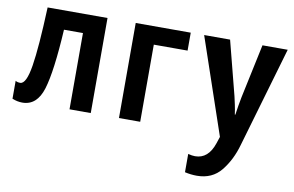

<svg xmlns="http://www.w3.org/2000/svg" viewBox="-80 -693 1661 1086"><g transform="rotate(10 750.0 -150.5)"><path d="M224 -438H333V0H455V-546H111Q102 -316 84.5 -207.5Q67 -99 32 -99Q15 -99 5 -106V-3Q34 9 63 9Q147 9 178.5 -94Q210 -197 224 -438Z M739 0V-443H933V-546H617V0Z M1322 30 1490 -546H1345L1279 -235Q1275 -213 1270 -185.5Q1265 -158 1262 -133H1259Q1255 -162 1249.5 -187.5Q1244 -213 1239 -235L1159 -546H1010L1198 6L1185 45Q1154 138 1078 138Q1061 138 1038 132V237Q1073 245 1107 245Q1195 245 1246 182Q1297 119 1322 30Z"/></g></svg>

Font: Noto Sans Mono UI Condensed
Style: Bold
Weight: 700
Width: 3
Designer: Monotype Design team
Foundry: Monotype Imaging Inc.
Version: 1.000